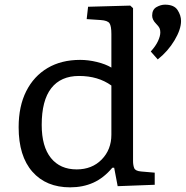

<svg xmlns="http://www.w3.org/2000/svg" viewBox="-20 -790 797 824"><path d="M281 14Q178 14 119 -53Q60 -120 60 -244Q60 -334 92.5 -398.5Q125 -463 184 -498Q243 -533 324 -533Q359 -533 396 -524Q433 -515 458 -500V-644Q458 -678 450 -690Q442 -702 412 -704L352 -708L358 -761L539 -766L551 -755V-99Q551 -81 556 -68.5Q561 -56 586 -54L644 -49V3L485 9L470 -70H462Q425 -26 380.5 -6Q336 14 281 14ZM309 -63Q375 -63 416.5 -105.5Q458 -148 458 -212V-423Q401 -464 319 -464Q241 -464 200 -411.5Q159 -359 159 -254Q159 -161 198.5 -112Q238 -63 309 -63ZM657 -535 627 -569Q648 -592 658 -613.5Q668 -635 668 -651Q668 -662 664.5 -669.5Q661 -677 650 -688Q633 -705 633 -723Q633 -749 651.5 -759.5Q670 -770 688 -770Q727 -770 742 -747Q757 -724 757 -700Q757 -664 729 -617Q701 -570 657 -535Z"/></svg>

Font: Literata 7pt
Style: Regular
Weight: 400
Designer: Latin by Veronika Burian and Jose Scaglione. Greek by Irene Vlachou. Cyrillic by Vera Evstafieva.
Foundry: TypeTogether
Version: Version 3.002